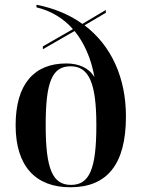

<svg xmlns="http://www.w3.org/2000/svg" viewBox="-20 -781 598 811"><path d="M277 10C431 10 512 -85 512 -289C512 -453 450 -589 337 -674L427 -727V-739L328 -680C276 -718 210 -746 134 -761V-750C193 -736 247 -705 288 -658L161 -585V-573L295 -650C334 -602 365 -536 379 -455C355 -495 312 -513 260 -513C126 -513 46 -428 46 -252C46 -77 132 10 277 10ZM280 0C202 0 173 -67 173 -252C173 -433 199 -501 278 -501C356 -501 387 -430 387 -252C387 -67 358 0 280 0Z"/></svg>

Font: Noto Serif Display SemiCondensed SemiBold
Style: Regular
Weight: 600
Width: 4
Designer: Monotype Design Team
Foundry: Monotype Imaging Inc.
Version: Version 2.009